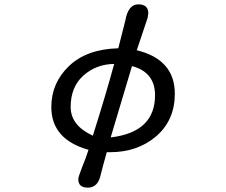

<svg xmlns="http://www.w3.org/2000/svg" viewBox="-20 -728 1040 883"><path d="M340 96Q340 86 356 45Q377 -6 387 -39Q216 -87 216 -236Q216 -346 297 -424Q378 -502 524 -506L556 -632Q569 -708 616 -708Q662 -708 662 -667L659 -646L609 -497Q784 -454 784 -297Q784 -175 698 -101Q612 -28 486 -28H471L455 30L444 72Q432 135 384 135Q340 135 340 96ZM407 -104Q471 -307 505 -434Q422 -433 363 -380Q305 -328 305 -236Q305 -151 407 -104ZM693 -290Q693 -396 587 -424L489 -96Q693 -120 693 -290Z"/></svg>

Font: 寒蝉全圆体
Style: Regular
Weight: 400
Designer: Warren2060
      Designed by Motoya company      

      [Varela Round]
      Joe Prince(Latin component); Avraham Cornf
Foundry: ChillType
Version: Version 3.200